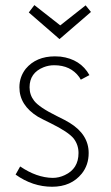

<svg xmlns="http://www.w3.org/2000/svg" viewBox="-20 -712 428 739"><path d="M321.3 -123Q321.3 -194.3 248 -239.3Q232.4 -249 198.2 -265.6Q130.9 -298.8 111.3 -324.2Q93.8 -346.7 93.8 -376Q93.8 -431.6 147.5 -453.1Q167 -460.9 188.5 -460.9Q252 -460.9 285.2 -415Q288.1 -410.2 291 -405.3L324.2 -422.9Q290 -484.4 212.9 -494.1Q202.1 -495.1 191.4 -495.1Q119.1 -495.1 79.1 -447.3Q54.7 -416 54.7 -376Q54.7 -306.6 126 -262.7Q141.6 -253.9 175.8 -237.3Q243.2 -204.1 263.7 -178.7Q282.2 -154.3 282.2 -123Q282.2 -62.5 229.5 -38.1Q207 -27.3 182.6 -27.3Q121.1 -28.3 57.6 -71.3L40 -40Q105.5 6.8 180.7 6.8Q253.9 6.8 294.9 -43.9Q321.3 -77.1 321.3 -123ZM209 -561.5 330.1 -666 309.6 -691.4 211.9 -614.3 112.3 -692.4 90.8 -664.1Z"/></svg>

Font: Yaldevi Colombo ExtraLight
Style: Regular
Weight: 275
Designer: Sol Matas, Denzil Rajitha, Kosala Senevirathne and Pathum Egodawatta
Foundry: Mooniak
Version: Version 1.020 ; ttfautohint (v1.6)